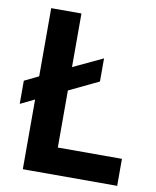

<svg xmlns="http://www.w3.org/2000/svg" viewBox="-83 -797 701 861"><g transform="rotate(10 268.0 -366.5)"><path d="M217.8 -123Q217.8 -188.5 217.8 -382.8Q252 -399.4 352.5 -447.3Q352.5 -473.6 352.5 -552.7Q319.3 -537.1 217.8 -489.3Q217.8 -549.8 217.8 -733.4Q183.6 -733.4 80.1 -733.4Q80.1 -655.3 80.1 -422.9Q64.5 -415 15.6 -391.6Q15.6 -388.7 15.6 -378.9Q15.6 -355.5 15.6 -286.1Q32.2 -293.9 80.1 -317.4Q80.1 -237.3 80.1 0Q85.9 0 101.6 0Q204.1 0 509.8 0Q509.8 -30.3 509.8 -123Q436.5 -123 217.8 -123Z"/></g></svg>

Font: BM-Biotif
Style: Bold
Weight: 400
Designer: Deni Anggara
Version: Version 1.000;PS 001.000;hotconv 1.0.88;makeotf.lib2.5.64776